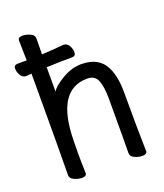

<svg xmlns="http://www.w3.org/2000/svg" viewBox="-141 -803 776 910"><g transform="rotate(-20 247.0 -348.0)"><path d="M115 17Q97 17 77 8Q57 -1 57 -17Q59 -115 59 -529L32 -527Q13 -527 3.5 -544.5Q-6 -562 -6 -577Q-6 -596 13 -596H59L57 -697Q57 -713 80 -713Q99 -713 118.5 -704Q138 -695 138 -679L137 -598Q200 -601 246 -606Q266 -606 275.5 -588.5Q285 -571 285 -556Q285 -536 266 -536Q200 -536 137 -533V-410Q148 -432 197 -461.5Q246 -491 295 -491Q385 -491 417 -424Q441 -376 441 -297Q441 -105 444 1Q444 17 420 17Q401 17 381.5 8Q362 -1 362 -17Q363 -25 363 -293Q363 -352 350 -384.5Q337 -417 299 -417Q141 -417 138 -162Q138 -129 137 -97Q137 -59 139 1Q139 17 115 17Z"/></g></svg>

Font: LXGW WenKai Mono Medium
Style: Regular
Weight: 500
Monospace: yes
Designer: LXGW / Fontworks Inc.
Foundry: LXGW / Fontworks Inc.
Version: Version 1.520; June 14, 2025